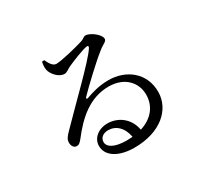

<svg xmlns="http://www.w3.org/2000/svg" viewBox="-156 -973 1311 1231"><g transform="rotate(-30 500.0 -357.5)"><path d="M349 -683C323 -683 306 -713 292 -743L275 -741C271 -720 269 -700 273 -682C279 -651 318 -601 362 -601C380 -601 395 -616 414 -625C455 -644 535 -676 568 -682C581 -685 588 -679 577 -663C532 -595 343 -415 203 -271C177 -245 166 -229 165 -208C163 -180 180 -161 196 -161C213 -160 222 -167 240 -189C324 -298 423 -390 565 -390C686 -390 751 -309 748 -221C747 -146 702 -77 606 -47C588 -145 510 -189 440 -189C372 -189 321 -147 321 -90C321 -14 401 33 514 33C708 33 822 -72 824 -199C826 -341 715 -426 584 -426C513 -426 455 -407 413 -392C404 -388 399 -396 407 -404C451 -450 581 -573 636 -615C670 -644 697 -647 697 -668C697 -700 635 -748 600 -748C584 -748 582 -736 555 -728C508 -713 387 -683 349 -683ZM537 -34 494 -32C403 -32 359 -61 359 -97C359 -129 385 -149 422 -149C478 -149 524 -108 537 -34Z"/></g></svg>

Font: Noto Serif TC Medium
Style: Regular
Weight: 500
Designer: Ryoko NISHIZUKA 西塚涼子 (kana & ideographs); Frank Grießhammer (Latin, Greek & Cyrillic); Wenlong ZHANG 张文龙 (bopomofo); San
Foundry: Adobe
Version: Version 2.001;hotconv 1.1.0;makeotfexe 2.6.0